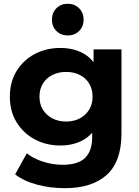

<svg xmlns="http://www.w3.org/2000/svg" viewBox="-20 -801 740 1023"><path d="M325 201.6Q248.8 201.6 178.4 183.1Q108 164.6 60.6 128.2L122.8 15.8Q157.2 43.8 209.4 60.4Q261.6 77 313.4 77Q396.1 77 433.7 40Q471.2 2.9 471.2 -70.2V-150.5L481.2 -286.2L478.6 -422.4V-537.9H627.2V-89.7Q627.2 59.7 548.9 130.6Q470.5 201.6 325 201.6ZM300.9 -25.8Q226.5 -25.8 165.6 -58.3Q104.7 -90.8 68.6 -149.2Q32.5 -207.6 32.5 -286.2Q32.5 -364.7 68.6 -423.1Q104.7 -481.5 165.6 -513.5Q226.5 -545.5 300.9 -545.5Q369.5 -545.5 421 -518.1Q472.5 -490.7 501.8 -433.1Q531 -375.6 531 -286.2Q531 -196.8 501.8 -139.2Q472.5 -81.6 421 -53.7Q369.5 -25.8 300.9 -25.8ZM331.9 -153.5Q373.4 -153.5 405.3 -170.2Q437.1 -187 455.2 -216.9Q473.2 -246.9 473.2 -286.2Q473.2 -325.8 455.2 -355.6Q437.1 -385.3 405.3 -401.6Q373.4 -417.8 331.9 -417.8Q291.5 -417.8 259.1 -401.6Q226.7 -385.3 208.5 -355.6Q190.3 -325.8 190.3 -286.2Q190.3 -246.9 208.5 -216.9Q226.7 -187 259.1 -170.2Q291.5 -153.5 331.9 -153.5ZM341.1 -612.1Q304.4 -612.1 280.5 -635.9Q256.7 -659.8 256.7 -696.5Q256.7 -732.9 280.5 -756.9Q304.4 -781 341.1 -781Q377.5 -781 401.6 -756.9Q425.6 -732.9 425.6 -696.5Q425.6 -659.8 401.6 -635.9Q377.5 -612.1 341.1 -612.1Z"/></svg>

Font: Montserrat Alternates Thin
Style: Regular
Weight: 100
Designer: Julieta Ulanovsky
Foundry: Julieta Ulanovsky
Version: Version 9.000